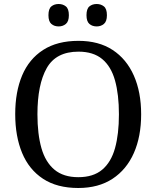

<svg xmlns="http://www.w3.org/2000/svg" viewBox="-20 -929 782 959"><path d="M371 10Q265 10 195 -36Q125 -82 90.5 -165Q56 -248 56 -359Q56 -470 90.5 -552Q125 -634 195.5 -679.5Q266 -725 372 -725Q473 -725 542.5 -679.5Q612 -634 648.5 -551.5Q685 -469 685 -358Q685 -247 648.5 -164.5Q612 -82 542 -36Q472 10 371 10ZM371 -44Q446 -44 490.5 -81.5Q535 -119 554.5 -189Q574 -259 574 -358Q574 -457 554.5 -527Q535 -597 490.5 -634Q446 -671 372 -671Q260 -671 213.5 -589Q167 -507 167 -358Q167 -259 187 -189Q207 -119 252 -81.5Q297 -44 371 -44ZM463 -797Q441 -797 426.5 -809.5Q412 -822 412 -853Q412 -885 426.5 -897Q441 -909 463 -909Q484 -909 499 -897Q514 -885 514 -853Q514 -822 499 -809.5Q484 -797 463 -797ZM273 -797Q251 -797 236.5 -809.5Q222 -822 222 -853Q222 -885 236.5 -897Q251 -909 273 -909Q294 -909 309 -897Q324 -885 324 -853Q324 -822 309 -809.5Q294 -797 273 -797Z"/></svg>

Font: Noto Serif Armenian
Style: Regular
Weight: 400
Designer: Monotype Design Team
Foundry: Monotype Imaging Inc.
Version: Version 2.007